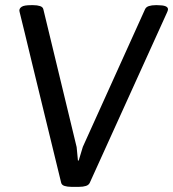

<svg xmlns="http://www.w3.org/2000/svg" viewBox="-20 -722 671 744"><path d="M589 -702Q611 -702 621 -698Q631 -694 631 -686Q631 -681 626 -671L328 -14Q324 -5 313 -1.5Q302 2 287 2H256Q241 2 230 -1.5Q219 -5 217 -14Q177 -179 149 -293Q121 -407 103.5 -480Q86 -553 76 -594Q66 -635 61.5 -653Q57 -671 56 -675.5Q55 -680 55 -681Q55 -690 64.5 -696Q74 -702 100 -702H109Q124 -702 135 -698.5Q146 -695 148 -686L277 -152L282 -100H285L301 -153L542 -686Q546 -695 557 -698.5Q568 -702 583 -702Z"/></svg>

Font: Asap VF Beta
Style: Italic
Weight: 400
Italic angle: -6°
Designer: Pablo Cosgaya
Foundry: Pablo Cosgaya
Version: Version 1.007